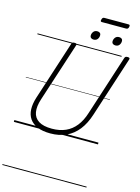

<svg xmlns="http://www.w3.org/2000/svg" viewBox="-244 -1472 1523 2085"><g transform="rotate(15 518.0 -430.0)"><path d="M414 19Q326 19 268 -5.5Q210 -30 179.5 -74.5Q149 -119 146.5 -180.5Q144 -242 168 -317L383 -981Q386 -991 393 -995.5Q400 -1000 416 -1000Q430 -1000 436.5 -995.5Q443 -991 439 -980L222 -312Q194 -226 204.5 -164Q215 -102 267.5 -68.5Q320 -35 417 -35Q504 -35 570.5 -64.5Q637 -94 684.5 -154Q732 -214 760 -304L979 -981Q983 -991 989.5 -995.5Q996 -1000 1012 -1000Q1041 -1000 1035 -980L815 -301Q781 -194 725 -123Q669 -52 591.5 -16.5Q514 19 414 19ZM604 -1087Q587 -1087 575.5 -1096Q564 -1105 564 -1123Q564 -1146 579 -1165.5Q594 -1185 622 -1185Q639 -1185 650.5 -1176.5Q662 -1168 662 -1149Q662 -1125 647.5 -1106Q633 -1087 604 -1087ZM849 -1087Q832 -1087 820.5 -1096Q809 -1105 809 -1123Q809 -1146 824 -1165.5Q839 -1185 867 -1185Q884 -1185 895.5 -1176.5Q907 -1168 907 -1149Q907 -1125 892.5 -1106Q878 -1087 849 -1087ZM643 -1294Q632 -1294 629 -1300.5Q626 -1307 630 -1318Q633 -1332 639.5 -1338.5Q646 -1345 657 -1345H929Q941 -1345 943.5 -1338Q946 -1331 943 -1318Q940 -1306 933.5 -1300Q927 -1294 915 -1294ZM0 475H946V485H0ZM0 -20H946V0H0ZM0 -505H946V-500H0ZM0 -995H946V-985H0Z"/></g></svg>

Font: Playwrite CZ Guides
Style: Regular
Weight: 400
Designer: Veronika Burian, José Scaglione
Foundry: TypeTogether
Version: Version 1.003